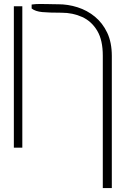

<svg xmlns="http://www.w3.org/2000/svg" viewBox="-20 -743 630 966"><path d="M542.6 203.1H497.2V-461.6Q497.5 -540.8 469.1 -588.4Q440.7 -636 393.5 -657.5Q346.2 -679 289.8 -679Q228 -679 193 -682.2Q158 -685.4 139.2 -700.3V-720.2Q158.4 -723 181.8 -723Q205.3 -723 230.1 -722.3Q240.8 -721.9 251.4 -721.8Q262.1 -721.6 272.7 -721.6Q322.4 -721.6 370.4 -706.3Q418.3 -691.1 457.2 -659.3Q496.1 -627.5 519.4 -578.5Q542.6 -529.5 542.6 -461.6ZM92.3 -711.6V0H49.7V-711.6Z"/></svg>

Font: Inter UI Thin
Style: Regular
Weight: 100
Designer: Rasmus Andersson
Foundry: rsms
Version: 3.2;8d6f07862